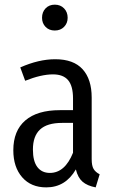

<svg xmlns="http://www.w3.org/2000/svg" viewBox="-20 -791 489 823"><path d="M160.2 -714.8Q160.2 -739.3 175.3 -755.1Q190.4 -771 214.8 -771Q239.3 -771 254.6 -755.1Q270 -739.3 270 -714.8Q270 -691.4 254.6 -675.8Q239.3 -660.2 214.8 -660.2Q190.4 -660.2 175.3 -675.8Q160.2 -691.4 160.2 -714.8ZM373 -108.9Q373 -80.6 381.1 -66.9Q389.2 -53.2 407.2 -43.9L390.1 12.2Q354 5.4 333.7 -12.2Q313.5 -29.8 305.2 -64.9Q260.7 12.2 178.2 12.2Q112.8 12.2 75 -31.2Q37.1 -74.7 37.1 -147Q37.1 -230.5 88.4 -274.7Q139.6 -318.8 236.8 -318.8H293V-369.1Q293 -422.4 272 -447.3Q251 -472.2 207 -472.2Q156.7 -472.2 87.9 -444.8L66.9 -502Q146 -537.1 216.8 -537.1Q295.4 -537.1 334.2 -494.1Q373 -451.2 373 -373ZM193.8 -49.8Q258.3 -49.8 293 -136.2V-264.2H246.1Q182.1 -264.2 151.6 -235.8Q121.1 -207.5 121.1 -149.9Q121.1 -100.1 140.1 -75Q159.2 -49.8 193.8 -49.8Z"/></svg>

Font: Fira Sans Compressed Book
Style: Regular
Weight: 350
Width: 1
Designer: Carrois Corporate & Edenspiekermann AG
Foundry: Carrois Corporate GbR & Edenspiekermann AG
Version: Version 4.203;PS 004.203;hotconv 1.0.88;makeotf.lib2.5.64775